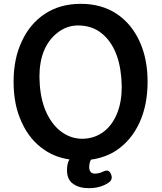

<svg xmlns="http://www.w3.org/2000/svg" viewBox="-20 -819 844 1003"><path d="M444 164Q394 164 363 142Q330 120 330 70Q330 33 343 14Q270 3 215 -34Q136 -86 94 -179Q51 -269 51 -392Q51 -513 94 -603Q136 -695 215 -747Q294 -799 402 -799Q510 -799 589 -747Q667 -695 709 -603Q751 -512 751 -392Q751 -271 709 -179Q667 -87 589 -34Q532 4 455 15Q446 33 446 53Q446 88 476 88Q497 88 522 76Q548 64 559 89Q572 117 549 134Q506 164 444 164ZM411 -94 427 -95Q483 -100 525.5 -134Q568 -168 592 -227.5Q616 -287 616 -366L614 -410Q600 -583 499 -654Q452 -686 387 -686Q328 -686 279 -647Q186 -573 186 -417L188 -374Q195 -286 226 -223.5Q257 -161 305 -127.5Q353 -94 411 -94Z"/></svg>

Font: MaokenZhuyuanTi
Style: Regular
Weight: 400
Designer: Fontworks Inc & LongZhuTi team: ZERO子、时光羊、荆南、频凡、刘鹏、Little White Dog、帆影Magmeta、奈白不弍、白日月球、ChaoTawei、雨三（排名不分先后）
Version: Version 1.000; 20230222